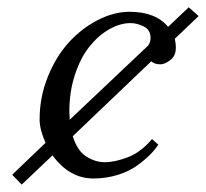

<svg xmlns="http://www.w3.org/2000/svg" viewBox="-20 -474 561 523"><path d="M169.9 -147.9 383.8 -350.1 384.8 -352.1Q390.1 -359.4 390.1 -371.1Q390.1 -392.6 371.6 -401.9Q353 -411.1 335.9 -411.1Q307.1 -411.1 277.6 -394.3Q248 -377.4 223.9 -347.4Q199.7 -317.4 184.3 -271Q168.9 -224.6 168.9 -170.9Q168.9 -167 169.4 -159.2Q169.9 -151.4 169.9 -147.9ZM438 -400.9 494.1 -454.1 521 -430.2 456.1 -368.2Q459 -356.4 459 -344.2Q459 -321.8 443.8 -310.3Q428.7 -298.8 417 -298.8Q400.4 -298.8 392.1 -307.1L178.2 -103Q190.4 -63.5 214.8 -47.9Q239.3 -32.2 265.1 -32.2Q293.9 -32.2 329.3 -46.1Q364.7 -60.1 394 -95.2L411.1 -80.1Q402.8 -66.9 389.6 -53.5Q376.5 -40 354.7 -23.9Q333 -7.8 301.3 2.2Q269.5 12.2 233.9 12.2Q169.4 12.2 123 -50.8L39.1 28.8L13.2 2L104 -85Q87.9 -121.1 87.9 -148.9Q87.9 -209 110.1 -264.4Q132.3 -319.8 167.2 -358.2Q202.1 -396.5 246.1 -419.2Q290 -441.9 333 -441.9Q403.8 -441.9 438 -400.9Z"/></svg>

Font: Common Serif News
Style: Italic
Weight: 450
Italic angle: -12°
Designer: Philipp H. Poll, Khaled Hosny
Foundry: Stefan Peev, Context Ltd.
Version: Version 1.026